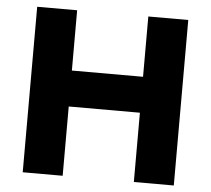

<svg xmlns="http://www.w3.org/2000/svg" viewBox="-51 -755 887 809"><g transform="rotate(5 393.0 -350.0)"><path d="M121 -293H650V-445H121ZM544 -700V0H713V-700ZM74 -700V0H243V-700Z"/></g></svg>

Font: Glinicke Jost Bold
Style: Bold
Weight: 700
Version: Version 3.710